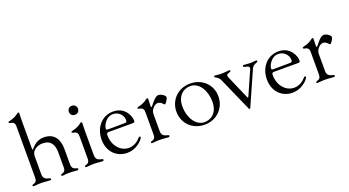

<svg xmlns="http://www.w3.org/2000/svg" viewBox="-54 -1381 3647 2006"><g transform="rotate(-20 1769.0 -378.0)"><path d="M67.5 5C84.5 5 102.6 0 149.9 0C189.6 0 220.2 5.7 243.3 5.7C253.9 5.7 261 2.8 261 -5C261 -11.7 256.7 -14.6 245.4 -17.4C215.2 -24.9 185 -32.3 181.5 -77.8V-288C181.5 -348.4 242.2 -384.6 301.1 -384.6C396 -384.6 426.8 -323.5 426.8 -237.6V-68.9C426.5 -26.3 401.6 -21.3 382.8 -14.9C376.4 -12.8 372.9 -10.3 372.9 -4.6C372.9 2.5 378.2 5 386.4 5C402.7 5 420.8 0 464.5 0C507.8 0 525.2 5 548.7 5C557.9 5 565 2.5 565 -5.7C565 -12.1 560.4 -14.9 551.5 -17.8C528.4 -24.5 499.6 -29.5 499.3 -79.5V-250.4C499.3 -344.1 463.4 -439.3 336.6 -439.3C236.5 -439.3 193.5 -357.6 187.9 -357.6C183.2 -357.6 181.8 -361.2 181.5 -378.2C181.5 -384.9 181.5 -394.5 181.5 -406.6V-687.9C181.5 -718 183.6 -743.3 183.6 -761.4C183.6 -771.7 180 -774.1 174.4 -774.1C170.8 -774.1 167.3 -772 161.9 -768.1C145.6 -755.3 117.9 -734 57.9 -720.9C49.7 -719.5 45.1 -716.3 45.1 -710.6C45.1 -704.9 49.7 -702.4 56.8 -700.6C81.3 -695 109 -692.1 109 -646V-70.7H108.7C109 -29.1 87.4 -22 66.4 -16C59.3 -13.8 54.7 -11 54.7 -4.6C54.7 2.5 60 5 67.5 5Z M651.6 5C668.7 5 686.4 0 733.7 0C773.8 0 804.3 5.7 827.1 5.7C838.1 5.7 844.8 2.8 844.8 -5C844.8 -11.7 840.9 -14.6 829.5 -17.4C797.2 -25.2 765.6 -33 765.3 -85.2V-367.5C765.3 -397.7 767.4 -422.9 767.4 -441.1C767.4 -451.3 763.8 -453.8 758.2 -453.8C754.6 -453.8 751.1 -451.7 745.7 -447.8C729.4 -435 701.7 -413.7 641.7 -400.6C633.5 -399.1 628.9 -396 628.9 -390.3C628.9 -384.6 633.5 -382.1 640.6 -380.3C665.1 -374.6 692.8 -371.8 692.8 -325.6V-70.7C692.8 -29.1 671.2 -22 650.2 -16C643.1 -13.8 638.8 -11 638.8 -4.6C638.8 2.5 644.2 5 651.6 5ZM675.1 -598.7C675.1 -568.9 696 -548.7 725.5 -548.7C755.3 -548.7 776.3 -568.9 776.3 -598.7C776.3 -628.6 755.3 -649.1 725.5 -649.1C696 -649.1 675.1 -628.6 675.1 -598.7Z M1103.7 12.1C1152.3 12.1 1195.3 -3.6 1230.5 -28.4C1259.2 -48.3 1289.8 -79.5 1289.8 -95.5C1289.8 -101.2 1285.9 -104.4 1280.5 -104.4C1274.1 -104.4 1271 -100.5 1263.5 -92.3C1239.3 -62.9 1193.5 -31.2 1137.4 -31.2C1043 -31.2 970.2 -120.4 970.2 -228.7C970.2 -248.2 972.7 -259.9 992.9 -259.9H1251.8C1276.6 -259.9 1285.2 -259.9 1285.2 -282C1285.2 -332.7 1239.7 -445.3 1109 -445.3C983.7 -445.3 897 -342 897 -209.2C897 -68.5 993.6 12.1 1103.7 12.1ZM977.3 -302.9C977.6 -330.3 1016.3 -420.1 1099.1 -420.1C1163.4 -420.1 1208.1 -367.5 1208.1 -315.7C1208.1 -294.4 1201 -289.8 1183.6 -289.4C1030.9 -288.4 1000.7 -288 998.9 -288C984 -288 977.3 -290.8 977.3 -302.9Z M1384.2 5C1401.3 5 1419.4 0 1466.6 0C1506.4 0 1536.9 5.7 1560 5.7C1570.7 5.7 1577.8 2.8 1577.8 -5C1577.8 -11.7 1573.5 -14.6 1562.1 -17.4C1532 -24.9 1501.8 -32.3 1498.2 -77.8V-277C1498.2 -325.3 1545.1 -369.3 1577.1 -369.3C1616.1 -369.3 1634.2 -330.3 1645.6 -330.3C1656.6 -330.3 1687.1 -377.1 1687.1 -395.6C1687.1 -412.3 1648.1 -445 1611.9 -445C1578.5 -445 1536.6 -388.5 1516.7 -362.9C1511 -355.5 1507.5 -352.3 1503.2 -352.3C1498.2 -352.3 1498.2 -358.7 1498.2 -367.5C1498.2 -397.7 1500.4 -422.9 1500.4 -441.1C1500.4 -451.3 1496.8 -453.8 1491.1 -453.8C1487.6 -453.8 1484 -451.7 1478.7 -447.8C1462.4 -435 1434.7 -413.7 1374.6 -400.6C1366.5 -399.1 1361.9 -396 1361.9 -390.3C1361.9 -384.6 1366.5 -382.1 1373.6 -380.3C1398.1 -374.6 1425.8 -371.8 1425.8 -325.6V-70.7H1425.4C1425.8 -29.1 1404.1 -22 1383.2 -16C1376.1 -13.8 1371.4 -11 1371.4 -4.6C1371.4 2.5 1376.8 5 1384.2 5Z M1965.9 12.1C2103.3 12.1 2198.9 -91.3 2199.2 -218C2199.2 -345.2 2103.3 -444.6 1964.8 -444.6C1827.1 -444.6 1731.5 -342.3 1731.5 -215.2C1731.5 -88.4 1827.4 12.1 1965.9 12.1ZM1808.9 -243.6C1808.6 -376.4 1894.2 -419.4 1957.4 -419.4C2062.1 -419.4 2121.1 -301.8 2121.4 -188.9C2121.1 -55.4 2036.2 -13.5 1973.7 -13.5C1870 -13.5 1808.6 -130.3 1808.9 -243.6Z M2461.6 17.4C2465.2 17.4 2468 15.3 2469.8 11.4L2475.1 -0.7L2637.8 -367.2C2651.6 -397.4 2670.5 -403.8 2697.1 -414.1C2703.8 -416.9 2707.7 -420.8 2707.4 -426.1C2707.7 -432.9 2701.3 -435.4 2694.2 -435.4C2681.1 -435.4 2660.5 -430.4 2633.9 -430.4C2602.3 -430.4 2578.8 -435.4 2561.8 -435.7C2553.6 -435.4 2547.6 -432.5 2547.6 -425.8C2547.6 -418.7 2553.3 -415.5 2558.9 -413.7C2570.7 -409.4 2611.5 -408.4 2611.5 -384.2C2611.5 -377.5 2605.5 -364.3 2596.2 -343.8L2494 -111.9L2491.8 -107.6C2487.2 -97.3 2483 -97.3 2478.3 -107.2L2474.4 -115.8L2369.7 -357.2C2364.3 -370 2359.7 -381 2360.1 -388.5C2359.7 -404.8 2373.2 -406.2 2391.3 -413C2400.2 -416.5 2408.7 -418.3 2408.7 -426.1C2408.7 -433.2 2402 -434.7 2394.9 -434.7C2369.7 -434.7 2350.1 -429.3 2310.4 -429.3C2272.4 -429 2256.4 -434.7 2239.7 -434.7C2231.5 -434.7 2227.3 -430.4 2227.3 -425.8C2227.3 -409.8 2266 -412.3 2287.3 -364L2449.2 2.1L2453.1 11C2454.9 14.9 2457.7 17.4 2461.6 17.4Z M2941.8 12.1C2990.4 12.1 3033.4 -3.6 3068.5 -28.4C3097.3 -48.3 3127.8 -79.5 3127.8 -95.5C3127.8 -101.2 3123.9 -104.4 3118.6 -104.4C3112.2 -104.4 3109 -100.5 3101.6 -92.3C3077.4 -62.9 3031.6 -31.2 2975.5 -31.2C2881 -31.2 2808.2 -120.4 2808.2 -228.7C2808.2 -248.2 2810.7 -259.9 2831 -259.9H3089.8C3114.7 -259.9 3123.2 -259.9 3123.2 -282C3123.2 -332.7 3077.8 -445.3 2947.1 -445.3C2821.7 -445.3 2735.1 -342 2735.1 -209.2C2735.1 -68.5 2831.7 12.1 2941.8 12.1ZM2815.3 -302.9C2815.7 -330.3 2854.4 -420.1 2937.1 -420.1C3001.4 -420.1 3046.2 -367.5 3046.2 -315.7C3046.2 -294.4 3039.1 -289.8 3021.7 -289.4C2869 -288.4 2838.8 -288 2837 -288C2822.1 -288 2815.3 -290.8 2815.3 -302.9Z M3222.3 5C3239.3 5 3257.5 0 3304.7 0C3344.5 0 3375 5.7 3398.1 5.7C3408.7 5.7 3415.8 2.8 3415.8 -5C3415.8 -11.7 3411.6 -14.6 3400.2 -17.4C3370 -24.9 3339.8 -32.3 3336.3 -77.8V-277C3336.3 -325.3 3383.2 -369.3 3415.1 -369.3C3454.2 -369.3 3472.3 -330.3 3483.7 -330.3C3494.7 -330.3 3525.2 -377.1 3525.2 -395.6C3525.2 -412.3 3486.2 -445 3449.9 -445C3416.5 -445 3374.6 -388.5 3354.8 -362.9C3349.1 -355.5 3345.5 -352.3 3341.3 -352.3C3336.3 -352.3 3336.3 -358.7 3336.3 -367.5C3336.3 -397.7 3338.4 -422.9 3338.4 -441.1C3338.4 -451.3 3334.9 -453.8 3329.2 -453.8C3325.6 -453.8 3322.1 -451.7 3316.8 -447.8C3300.4 -435 3272.7 -413.7 3212.7 -400.6C3204.5 -399.1 3199.9 -396 3199.9 -390.3C3199.9 -384.6 3204.5 -382.1 3211.6 -380.3C3236.2 -374.6 3263.8 -371.8 3263.8 -325.6V-70.7H3263.5C3263.8 -29.1 3242.2 -22 3221.2 -16C3214.1 -13.8 3209.5 -11 3209.5 -4.6C3209.5 2.5 3214.8 5 3222.3 5Z"/></g></svg>

Font: Margiela Serif
Style: Regular
Weight: 400
Designer: Andreas Faust, Stefan Endress
Version: Version 1.002;FEAKit 1.0